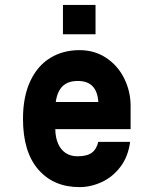

<svg xmlns="http://www.w3.org/2000/svg" viewBox="-20 -755 640 785"><path d="M74 -269Q74 -359.4 103.5 -422.7Q133 -486 185.2 -518Q237.4 -550 305 -550Q366.6 -550 414.1 -518.5Q461.6 -487 487.8 -434.4Q514 -381.8 514 -321V-227H206Q206.6 -192.6 217.5 -167.7Q228.4 -142.8 248.5 -129.4Q268.6 -116 296.8 -116Q335.6 -116 355.2 -130.4Q374.8 -144.8 381.8 -175H512Q504 -114.4 472.2 -72.7Q440.4 -31 395.7 -10.5Q351 10 305 10Q199 10 136.5 -62Q74 -134 74 -269ZM298 -424Q257.6 -424 235.6 -402.2Q213.6 -380.4 208 -338H382Q379.4 -380.4 358.7 -402.2Q338 -424 298 -424ZM370.6 -734.9V-615H237.4V-734.9Z"/></svg>

Font: Fliege Mono Thin
Style: Regular
Weight: 100
Version: Version 0.020;Glyphs 3.3 (3306)